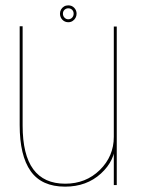

<svg xmlns="http://www.w3.org/2000/svg" viewBox="-20 -691 531 717"><path d="M405 0H416V-592H405V-107.5ZM64.5 -593H53.5V-224Q53.5 -110 94.5 -52Q135.5 6 223 6Q303.5 6 357 -43Q410.5 -92 410.5 -156.5L405 -180Q405 -107.5 352.8 -56.2Q300.5 -5 223.5 -5Q144 -5 104.2 -59Q64.5 -113 64.5 -222ZM235 -608Q244 -608 251 -612.5Q258 -617 262 -624.2Q266 -631.5 266 -640Q266 -652.5 257.2 -661.8Q248.5 -671 235 -671Q226 -671 219 -666.8Q212 -662.5 208 -655.5Q204 -648.5 204 -640Q204 -626.5 213 -617.2Q222 -608 235 -608ZM235 -619Q227 -619 221 -625Q215 -631 215 -640Q215 -649 221 -654.5Q227 -660 235 -660Q243.5 -660 249.2 -654.5Q255 -649 255 -640Q255 -631 249.2 -625Q243.5 -619 235 -619Z"/></svg>

Font: Anybody UltraCondensed Thin Thin
Style: Regular
Weight: 250
Version: Version 1.111